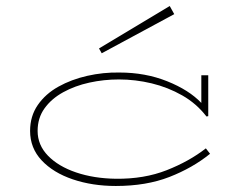

<svg xmlns="http://www.w3.org/2000/svg" viewBox="-20 -607 814 638"><path d="M365 11Q287 11 222 -11Q157 -33 118.5 -74Q80 -115 80 -172Q80 -221 105.5 -258Q131 -295 174 -319Q217 -343 270 -355Q323 -367 377 -366Q463 -366 535.5 -337Q608 -308 649 -265V-357H672V-221L666 -220Q633 -263 585.5 -290Q538 -317 484 -330Q430 -343 375 -343Q325 -343 277 -332.5Q229 -322 190 -300.5Q151 -279 128 -247Q105 -215 105 -172Q105 -125 139.5 -89.5Q174 -54 233 -34Q292 -14 365 -13Q459 -12 534 -41.5Q609 -71 664 -114L678 -96Q620 -49 543 -19Q466 11 365 11ZM309 -446 544 -587 559 -560 318 -430Z"/></svg>

Font: Padyakke Expanded One
Style: Regular
Weight: 400
Designer: James Puckett
Foundry: Dunwich Type Founders
Version: Version 1.500; ttfautohint (v1.8.4.7-5d5b)